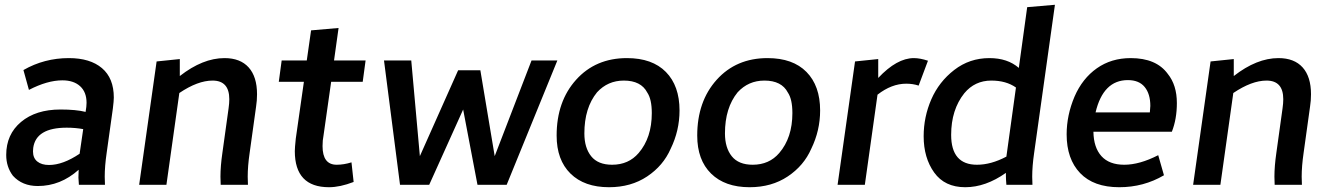

<svg xmlns="http://www.w3.org/2000/svg" viewBox="-20 -773 5549 803"><path d="M138 5Q233 5 309 -63L308 -30L310 0H419L418 -34Q418 -78 426 -133L452 -319Q456 -351 456 -365Q456 -446 406.5 -488Q357 -530 268 -530Q165 -530 78 -480L101 -397Q178 -437 241 -437Q288 -437 315 -412.5Q342 -388 342 -343Q342 -328 338 -305Q298 -315 233 -315Q130 -315 68 -263Q6 -211 6 -125Q6 -75 34 -38Q73 5 138 5ZM185 -83Q154 -83 136 -97.5Q118 -112 118 -140L119 -155Q131 -239 259 -239Q295 -239 328 -233L313 -130Q243 -83 185 -83Z M1017 0 1016 -34Q1016 -78 1024 -133L1051 -327Q1055 -352 1055 -379Q1055 -452 1020 -491Q985 -530 919 -530Q828 -530 732 -455V-526L635 -516L562 0H676L730 -384Q807 -436 869 -436Q939 -436 939 -358Q939 -341 936 -320L910 -133Q902 -78 902 -34L903 0Z M1356 10Q1402 10 1459 -12L1450 -94Q1418 -84 1388 -84Q1329 -84 1329 -162Q1329 -187 1333 -206L1365 -431H1497L1509 -520H1377L1396 -656L1281 -646L1263 -520H1158L1146 -431H1251L1217 -193Q1213 -155 1213 -141Q1213 10 1356 10Z M2099 0 2311 -520H2203L2049 -120L1989 -479H1896L1736 -120L1700 -520H1586L1653 0H1775L1917 -315L1977 0Z M2540 -84Q2481 -84 2452.5 -119.5Q2424 -155 2424 -215Q2424 -322 2477 -387Q2522 -436 2589 -436Q2661 -436 2687 -386Q2706 -358 2706 -300Q2706 -197 2651 -133Q2609 -84 2540 -84ZM2527 10Q2619 10 2686.5 -35Q2754 -80 2785 -151Q2822 -227 2822 -311Q2822 -414 2765 -472Q2708 -530 2602 -530Q2471 -530 2389.5 -439.5Q2308 -349 2308 -206Q2308 -104 2366 -47Q2424 10 2527 10Z M3128 -84Q3069 -84 3040.5 -119.5Q3012 -155 3012 -215Q3012 -322 3065 -387Q3110 -436 3177 -436Q3249 -436 3275 -386Q3294 -358 3294 -300Q3294 -197 3239 -133Q3197 -84 3128 -84ZM3115 10Q3207 10 3274.5 -35Q3342 -80 3373 -151Q3410 -227 3410 -311Q3410 -414 3353 -472Q3296 -530 3190 -530Q3059 -530 2977.5 -439.5Q2896 -349 2896 -206Q2896 -104 2954 -47Q3012 10 3115 10Z M3597 0 3650 -377Q3709 -423 3770 -423Q3798 -423 3822 -415L3861 -519Q3828 -530 3802 -530Q3731 -530 3653 -447V-526L3556 -516L3483 0Z M4017 10Q4102 10 4187 -50V-37Q4187 -24 4189 0H4298L4297 -34Q4297 -78 4305 -133L4392 -753L4276 -743L4241 -489Q4194 -530 4118 -530Q4035 -530 3971 -480.5Q3907 -431 3875 -357.5Q3843 -284 3843 -203Q3843 -113 3887 -51.5Q3931 10 4017 10ZM4066 -84Q3958 -84 3958 -209Q3958 -314 4013 -383Q4057 -436 4126 -436Q4188 -436 4229 -407L4189 -118Q4125 -84 4066 -84Z M4661 10Q4763 10 4848 -40L4824 -124Q4746 -84 4682 -84Q4619 -84 4586.5 -120Q4554 -156 4553 -222H4881Q4902 -275 4902 -342Q4902 -417 4864 -464Q4816 -530 4709 -530Q4628 -530 4567.5 -487.5Q4507 -445 4474 -369Q4441 -291 4441 -211Q4441 -108 4497.5 -49Q4554 10 4661 10ZM4789 -303H4562Q4594 -438 4697 -438Q4744 -438 4767.5 -409Q4791 -380 4791 -330Z M5425 0 5424 -34Q5424 -78 5432 -133L5459 -327Q5463 -352 5463 -379Q5463 -452 5428 -491Q5393 -530 5327 -530Q5236 -530 5140 -455V-526L5043 -516L4970 0H5084L5138 -384Q5215 -436 5277 -436Q5347 -436 5347 -358Q5347 -341 5344 -320L5318 -133Q5310 -78 5310 -34L5311 0Z"/></svg>

Font: Brisa Sans Medium
Style: Italic
Weight: 600
Italic angle: -8°
Designer: Dalton Maag Ltd
Foundry: Dalton Maag Ltd
Version: Version 1.101;July 10, 2019;FontCreator 11.5.0.2425 64-bit